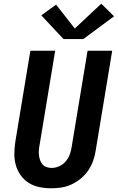

<svg xmlns="http://www.w3.org/2000/svg" viewBox="-20 -1009 640 1037"><path d="M257 8Q224 8 192.5 1.5Q161 -5 135.5 -21Q110 -37 92 -62Q74 -87 65.5 -117Q57 -147 57.5 -179.5Q58 -212 63 -245L144 -735H278L194 -227Q191 -213 190 -198.5Q189 -184 190.5 -170.5Q192 -157 196.5 -144Q201 -131 209.5 -121Q218 -111 231.5 -106.5Q245 -102 259 -102Q279 -102 299.5 -111Q320 -120 334.5 -137Q349 -154 356.5 -174Q364 -194 367 -215L453 -735H586L497 -197Q493 -169 483.5 -142Q474 -115 457.5 -90Q441 -65 417.5 -45.5Q394 -26 367.5 -13.5Q341 -1 313 3.5Q285 8 257 8ZM430 -798H323L203 -926L283 -984L384 -855L527 -989L596 -921Z"/></svg>

Font: Iosevka SS04 XBd Ex
Style: Italic
Weight: 800
Width: 7
Italic angle: -9°
Monospace: yes
Designer: Belleve Invis
Foundry: Belleve Invis
Version: Version 19.0.0; ttfautohint (v1.8.4)